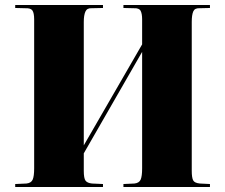

<svg xmlns="http://www.w3.org/2000/svg" viewBox="-20 -750 904 770"><path d="M41 0V-12L86 -14Q105 -16 111 -29.5Q117 -43 117 -75V-672Q117 -698 110 -708Q103 -718 81 -717L41 -718V-730H393V-718L347 -717Q329 -718 322.5 -703.5Q316 -689 316 -662V-167L550 -572V-672Q550 -695 544 -706.5Q538 -718 517 -717L475 -718V-730H822V-718L780 -717Q761 -718 755 -704Q749 -690 749 -662V-65Q749 -38 754.5 -27Q760 -16 782 -14L822 -12V0H475V-12L519 -14Q538 -16 544 -29.5Q550 -43 550 -75V-542L316 -135V-65Q316 -35 323 -25.5Q330 -16 349 -14L393 -12V0Z"/></svg>

Font: Literata 72pt ExtraBold
Style: Regular
Weight: 800
Designer: Latin by Veronika Burian and Jose Scaglione. Greek by Irene Vlachou. Cyrillic by Vera Evstafieva.
Foundry: TypeTogether
Version: Version 3.002